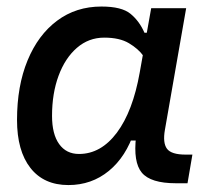

<svg xmlns="http://www.w3.org/2000/svg" viewBox="-20 -542 626 573"><path d="M291 -429.7Q244.6 -429.7 209.5 -399.2Q174.3 -368.7 154.8 -315.9Q135.3 -263.2 135.3 -196.3Q135.3 -141.6 156.5 -112.1Q177.7 -82.5 215.8 -82.5Q281.2 -82.5 328.9 -146.2Q376.5 -210 397 -325.7L431.2 -517.6H535.6L472.2 -154.8Q465.3 -115.7 478.3 -98.1Q491.2 -80.6 534.2 -80.6H554.2L539.6 4.9H504.9Q429.7 4.9 403.3 -26.6Q377 -58.1 386.2 -135.3L414.6 -122.6H357.9L381.3 -150.9Q356.4 -74.2 304.9 -32Q253.4 10.3 184.1 10.3Q110.8 10.3 70.8 -40.8Q30.8 -91.8 30.8 -184.1Q30.8 -285.6 62.3 -361.8Q93.8 -438 150.4 -480.2Q207 -522.5 282.7 -522.5Q343.3 -522.5 369.6 -500.7Q396 -479 411.1 -444.3H421.9L430.2 -340.8Q422.9 -354.5 407.7 -375.5Q392.6 -396.5 364.7 -413.1Q336.9 -429.7 291 -429.7Z"/></svg>

Font: Cascadia Code PL
Style: Italic
Weight: 400
Italic angle: -10°
Monospace: yes
Designer: Aaron Bell
Foundry: Saja Typeworks
Version: Version 2404.023